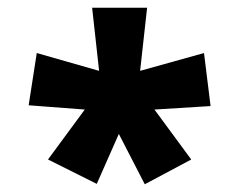

<svg xmlns="http://www.w3.org/2000/svg" viewBox="-20 -765 608 496"><path d="M199 -482 104 -353 230 -290 287 -419 354 -289 474 -353 379 -482 524 -491 507 -628 342 -582 360 -745H218L236 -582L75 -628L54 -493Z"/></svg>

Font: Noto Sans Oriya ExtCond Blk
Style: Regular
Weight: 900
Width: 2
Designer: Amélie Bonet and Sol Matas
Foundry: Google LLC
Version: Version 2.006